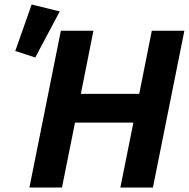

<svg xmlns="http://www.w3.org/2000/svg" viewBox="-20 -835 841 855"><path d="M516 0 574 -289H314L256 0H111L251 -698H396L340 -417H600L656 -698H801L661 0ZM246 -784 137 -579 48 -608 121 -815Z"/></svg>

Font: IBM Plex Sans
Style: Italic
Weight: 400
Italic angle: -11.31°
Designer: Mike Abbink, Paul van der Laan, Pieter van Rosmalen
Foundry: Bold Monday
Version: Version 3.201